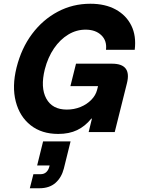

<svg xmlns="http://www.w3.org/2000/svg" viewBox="-20 -705 757 1025"><path d="M290.8 10Q202.5 10 143.8 -36.2Q85 -82.5 64.2 -162.9Q43.3 -243.3 68.3 -344.2Q94.2 -447.5 151.2 -523.8Q208.3 -600 288.3 -642.5Q368.3 -685 462.5 -685Q541.7 -685 597.9 -654.2Q654.2 -623.3 681.2 -568.3Q708.3 -513.3 699.2 -439.2H545.8Q551.7 -487.5 520.8 -517.1Q490 -546.7 436.7 -546.7Q387.5 -546.7 344.2 -520.4Q300.8 -494.2 268.3 -446.7Q235.8 -399.2 219.2 -335Q195 -237.5 227.1 -178.8Q259.2 -120 336.7 -120Q375.8 -120 409.6 -133.8Q443.3 -147.5 467.1 -171.7Q490.8 -195.8 498.3 -225L503.3 -245H355.8L385.8 -365H578.3Q684.2 -365 657.5 -260L592.5 0H453.3L470.8 -71.7H467.5Q434.2 -30.8 391.7 -10.4Q349.2 10 290.8 10ZM139.2 300 158.3 225H195.8Q215 225 226.7 214.2Q238.3 203.3 242.5 187.5L245 178.3H178.3L210 50H356.7L320.8 195Q308.3 243.3 275.8 271.7Q243.3 300 190 300Z"/></svg>

Font: Funnel Sans ExtraBold
Style: Italic
Weight: 800
Italic angle: -14.036°
Version: Version 1.000; Beta; Release 5; Build 24; ttfautohint (v1.8.